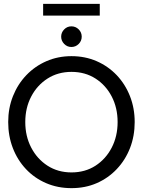

<svg xmlns="http://www.w3.org/2000/svg" viewBox="-20 -963 762 995"><path d="M111 -330.5Q111 -257 141.8 -198Q172.5 -139 226.5 -104.2Q280.5 -69.5 350.5 -69.5Q421 -69.5 474.8 -104.2Q528.5 -139 559 -198Q589.5 -257 589.5 -330.5Q589.5 -404 559 -462.8Q528.5 -521.5 474.8 -556Q421 -590.5 350.5 -590.5Q280.5 -590.5 226.5 -556Q172.5 -521.5 141.8 -462.8Q111 -404 111 -330.5ZM22.5 -330.5Q22.5 -402.5 47.2 -464.8Q72 -527 116.5 -573.5Q161 -620 220.8 -646Q280.5 -672 350.5 -672Q421 -672 480.8 -646Q540.5 -620 584.8 -573.5Q629 -527 653.5 -464.8Q678 -402.5 678 -330.5Q678 -258 653.8 -195.8Q629.5 -133.5 585.2 -86.8Q541 -40 481.5 -14Q422 12 350.5 12Q279 12 218.8 -14Q158.5 -40 114.5 -86.8Q70.5 -133.5 46.5 -195.8Q22.5 -258 22.5 -330.5ZM350 -719.5Q328 -719.5 312.5 -735.5Q297 -751.5 297 -773Q297 -794.5 312.5 -810.5Q328 -826.5 350 -826.5Q372 -826.5 387.8 -810.8Q403.5 -795 403.5 -773Q403.5 -751 387.8 -735.2Q372 -719.5 350 -719.5ZM203.5 -882V-943H497V-882Z"/></svg>

Font: League Spartan Thin
Style: Regular
Weight: 400
Version: Version 2.002